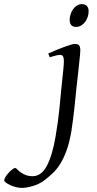

<svg xmlns="http://www.w3.org/2000/svg" viewBox="-208 -671 473 935"><path d="M183.1 -424.8Q183.1 -419.4 181.9 -406Q180.7 -392.6 178.7 -374.5Q176.8 -356.4 174.6 -335.7Q172.4 -314.9 170.2 -295.2Q168 -275.4 166 -258.5Q164.1 -241.7 163.1 -231Q161.1 -213.9 159.2 -192.1Q157.2 -170.4 154.3 -145Q151.4 -119.6 147.9 -91.1Q144.5 -62.5 139.6 -32.2Q129.9 24.9 115.5 63.7Q101.1 102.5 84 129.2Q66.9 155.8 47.6 173.6Q28.3 191.4 8.3 207Q-4.9 217.3 -20.5 224.4Q-36.1 231.4 -51.3 235.8Q-66.4 240.2 -79.6 242.2Q-92.8 244.1 -101.6 244.1Q-115.2 244.1 -130.4 240.2Q-145.5 236.3 -158.2 230.5Q-170.9 224.6 -179.2 218.3Q-187.5 211.9 -187.5 207Q-187.5 200.7 -181.2 190.4Q-174.8 180.2 -166 170.7Q-157.2 161.1 -148.2 154.1Q-139.2 147 -134.3 147Q-130.4 147 -124.5 153.3Q-118.7 159.7 -108.9 167Q-99.1 174.3 -84.5 180.7Q-69.8 187 -48.3 187Q-6.8 187 20 136.7Q46.9 86.4 62.5 -5.4Q68.8 -41.5 73.2 -74.2Q77.6 -106.9 80.6 -134.8Q83.5 -162.6 85.4 -184.3Q87.4 -206.1 88.9 -220.2Q89.4 -228 90.8 -241Q92.3 -253.9 93.8 -268.8Q95.2 -283.7 96.9 -299.6Q98.6 -315.4 100.1 -329.6Q101.6 -343.8 102.3 -354.7Q103 -365.7 103 -371.1Q103 -382.3 101.6 -388.9Q100.1 -395.5 97.4 -398.7Q94.7 -401.9 91.1 -402.8Q87.4 -403.8 83 -403.8Q78.6 -403.8 70.6 -402.1Q62.5 -400.4 54.2 -397.9Q44.9 -395.5 34.2 -392.1L26.9 -410.2Q47.4 -419.4 67.9 -428Q88.4 -436.5 106 -442.9Q123.5 -449.2 136.7 -453.1Q149.9 -457 155.8 -457Q169.4 -457 176.3 -451.2Q183.1 -445.3 183.1 -424.8ZM223.6 -616.2Q223.6 -602.5 219.2 -589.1Q214.8 -575.7 206.8 -564.7Q198.7 -553.7 187.5 -546.9Q176.3 -540 162.6 -540Q131.3 -540 131.3 -574.2Q131.3 -587.4 135.5 -600.8Q139.6 -614.3 147.5 -625.5Q155.3 -636.7 166.3 -643.8Q177.2 -650.9 191.4 -650.9Q206.5 -650.9 215.1 -641.8Q223.6 -632.8 223.6 -616.2Z"/></svg>

Font: Gentium Plus CyrE
Style: Italic
Weight: 400
Italic angle: -8°
Designer: J. Victor Gaultney, Annie Olsen, Iska Routamaa, Becca Hirsbrunner
Foundry: SIL International
Version: Version 5.000